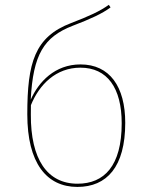

<svg xmlns="http://www.w3.org/2000/svg" viewBox="-20 -750 605 780"><path d="M307.1 -488.3C203 -488.3 136.8 -417.5 104.8 -344.9C114.4 -528.4 157.9 -599.8 275.6 -645.4C348.7 -673.4 394.6 -694.3 429.1 -719.9L422.1 -730.4C384.7 -703.6 340.6 -683.9 268.7 -656.3C121.1 -599.9 90.9 -496 90.9 -285.6C90.9 -87.3 169.3 9.4 294.4 9.4C413.8 9.4 488.8 -71.9 488.8 -250.9C488.8 -398.3 425.4 -488.3 307.1 -488.3ZM294.9 -3.7C171.3 -3.7 104.4 -104.1 105.3 -284.3L105.6 -322.8C139.5 -406.6 207.3 -475.1 306.7 -475.1C415.8 -475.1 474.4 -392.8 474.4 -249.1C474.4 -75.6 403 -3.7 294.9 -3.7Z"/></svg>

Font: Fira Sans Hair
Style: Regular
Weight: 100
Designer: bBox Type GmbH & Carrois Corporate GbR & Edenspiekermann AG
Foundry: bBox Type GmbH & Carrois Corporate GbR & Edenspiekermann AG
Version: Version 4.300;PS 004.300;hotconv 1.0.88;makeotf.lib2.5.64775